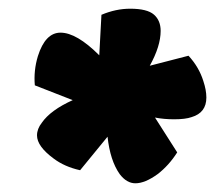

<svg xmlns="http://www.w3.org/2000/svg" viewBox="-20 -717 494 441"><path d="M447 -531Q454 -510 454 -493Q454 -458 420 -448Q406 -443 380 -443Q356 -443 336 -447L387 -367Q368 -337 342 -317Q313 -296 291 -296Q271 -296 255 -317Q233 -348 227 -403L164 -326Q128 -334 103 -353Q65 -381 65 -406Q65 -421 76 -435Q96 -464 147 -487L60 -521Q57 -555 67 -588Q84 -642 119 -642Q156 -642 208 -590L213 -683Q246 -697 279 -697Q318 -697 333.5 -683.5Q349 -670 349 -646Q349 -611 324 -566L413 -589Q437 -563 447 -531Z"/></svg>

Font: Sansita Black Italic
Style: Regular
Weight: 900
Italic angle: -11°
Designer: Pablo Cosgaya
Foundry: Omnibus-Type
Version: Version 1.006